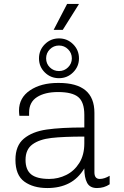

<svg xmlns="http://www.w3.org/2000/svg" viewBox="-20 -940 625 970"><path d="M457 -370V-69Q457 -36 484 -36Q507 -36 534 -52V-9Q506 10 470 10Q434 10 420 -16.5Q406 -43 406 -89Q375 -38 328.5 -14Q282 10 219 10Q148 10 103 -22.5Q58 -55 58 -133Q58 -204 100.5 -239.5Q143 -275 215.5 -285.5Q288 -296 406 -296V-360Q406 -424 375.5 -449.5Q345 -475 273 -475Q207 -475 167 -449.5Q127 -424 127 -371V-355H78Q76 -371 76 -381Q76 -446 131.5 -483.5Q187 -521 273 -521H277Q367 -521 412 -483.5Q457 -446 457 -370ZM109 -132Q109 -82 137.5 -59Q166 -36 229 -36Q274 -36 314.5 -56Q355 -76 380.5 -116.5Q406 -157 406 -216V-250Q300 -250 239.5 -243Q179 -236 144 -210.5Q109 -185 109 -132ZM378 -920V-918L297 -789H251L319 -920ZM177 -645Q177 -687 206.5 -716.5Q236 -746 278 -746Q320 -746 349.5 -716.5Q379 -687 379 -645Q379 -604 349.5 -574.5Q320 -545 278 -545Q236 -545 206.5 -574Q177 -603 177 -645ZM343 -645Q343 -672 324 -691Q305 -710 278 -710Q251 -710 232 -691Q213 -672 213 -645Q213 -618 232 -599.5Q251 -581 278 -581Q305 -581 324 -600Q343 -619 343 -645Z"/></svg>

Font: Chivo Thin
Style: Regular
Weight: 100
Designer: Hector Gatti
Foundry: Omnibus-Type
Version: Version 1.007